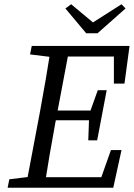

<svg xmlns="http://www.w3.org/2000/svg" viewBox="-20 -887 632 907"><path d="M16 0H142L152 -55H146L24 -40L16 0ZM101 0H189C205 -103 223 -207 242 -310L310 -670H222C206 -567 188 -463 169 -360L101 0ZM122 -630 243 -615H255L266 -670H130L122 -630ZM142 0H515L554 -178H504L441 0L496 -50H152L142 0ZM204 -319H429L437 -365H213L204 -319ZM256 -620H550L518 -670V-492H568L592 -670H266L256 -620ZM397 -224H439L484 -461H442L404 -355L401 -335L397 -224ZM316 -867 289 -847 387 -730H441L573 -847L554 -867L383 -758H447L316 -867Z"/></svg>

Font: Source Serif Variable
Style: Italic
Weight: 389
Italic angle: -12°
Designer: Frank Grießhammer
Foundry: Adobe Systems Incorporated
Version: Version 3.001;hotconv 1.0.111;makeotfexe 2.5.65597